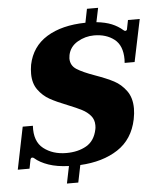

<svg xmlns="http://www.w3.org/2000/svg" viewBox="-63 -830 802 977"><g transform="rotate(-5 338.5 -341.5)"><path d="M585 -489 586 -507Q586 -578 545 -610Q504 -642 442 -642Q397 -642 357.5 -619Q318 -596 309 -553Q307 -541 307 -536Q307 -500 337 -480.5Q367 -461 429 -439Q488 -418 524 -399Q560 -380 586 -344.5Q612 -309 612 -254Q612 -229 606 -199Q585 -98 507.5 -47.5Q430 3 315 9L297 97H239L257 9Q197 7 153.5 -8Q110 -23 84 -46Q80 -50 74 -50Q68 -50 65 -41L56 5H-4L40 -211H92Q87 -131 134 -94.5Q181 -58 250 -58Q310 -58 352.5 -82.5Q395 -107 407 -165Q409 -172 409 -186Q409 -215 392 -235Q375 -255 349 -268.5Q323 -282 278 -300Q222 -322 188 -341Q154 -360 130 -393Q106 -426 106 -475Q106 -498 110 -521Q129 -613 206 -660.5Q283 -708 404 -710L418 -780H475L460 -708Q506 -703 537.5 -690Q569 -677 593 -656Q598 -651 603 -651Q606 -651 609 -653.5Q612 -656 612 -660L621 -705H681L636 -489Z"/></g></svg>

Font: Taviraj ExtraBold
Style: Italic
Weight: 800
Italic angle: -12°
Designer: Katatrad Team
Foundry: CadsonDemak
Version: Version 1.001